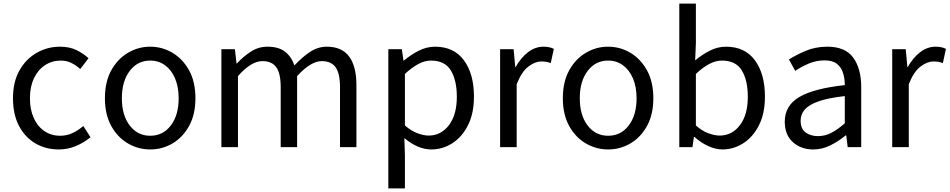

<svg xmlns="http://www.w3.org/2000/svg" viewBox="-20 -816 5267 1065"><path d="M306 13Q234 13 176.5 -20.5Q119 -54 85.5 -117.5Q52 -181 52 -271Q52 -362 88 -425.5Q124 -489 183.5 -523Q243 -557 313 -557Q366 -557 404.5 -538Q443 -519 471 -493L425 -433Q402 -454 375.5 -467Q349 -480 317 -480Q268 -480 229 -454Q190 -428 168 -381Q146 -334 146 -271Q146 -209 167 -162Q188 -115 226 -89Q264 -63 314 -63Q352 -63 384.5 -79Q417 -95 442 -117L482 -55Q445 -24 400 -5.5Q355 13 306 13Z M813 13Q747 13 689.5 -20.5Q632 -54 597 -117.5Q562 -181 562 -271Q562 -362 597 -425.5Q632 -489 689.5 -523Q747 -557 813 -557Q880 -557 937 -523Q994 -489 1029 -425.5Q1064 -362 1064 -271Q1064 -181 1029 -117.5Q994 -54 937 -20.5Q880 13 813 13ZM813 -63Q884 -63 927.5 -120Q971 -177 971 -271Q971 -334 951 -381Q931 -428 895.5 -454Q860 -480 813 -480Q743 -480 699.5 -422.5Q656 -365 656 -271Q656 -177 699.5 -120Q743 -63 813 -63Z M1208 0V-543H1283L1292 -464H1294Q1330 -503 1372 -530Q1414 -557 1463 -557Q1526 -557 1561.5 -529Q1597 -501 1613 -453Q1656 -499 1699.5 -528Q1743 -557 1793 -557Q1876 -557 1916.5 -502.5Q1957 -448 1957 -344V0H1866V-332Q1866 -409 1841.5 -443Q1817 -477 1765 -477Q1704 -477 1628 -394V0H1537V-332Q1537 -409 1512.5 -443Q1488 -477 1436 -477Q1373 -477 1300 -394V0Z M2134 229V-543H2209L2218 -480H2220Q2257 -511 2301.5 -534Q2346 -557 2393 -557Q2498 -557 2553.5 -481.5Q2609 -406 2609 -280Q2609 -187 2576 -121.5Q2543 -56 2489 -21.5Q2435 13 2373 13Q2298 13 2223 -50L2226 45V229ZM2358 -64Q2426 -64 2470 -121.5Q2514 -179 2514 -279Q2514 -370 2481 -425Q2448 -480 2370 -480Q2336 -480 2300.5 -461Q2265 -442 2226 -406V-120Q2262 -89 2296.5 -76.5Q2331 -64 2358 -64Z M2754 0V-543H2829L2838 -444H2840Q2869 -496 2909 -526.5Q2949 -557 2994 -557Q3029 -557 3052 -545L3035 -466Q3022 -471 3010.5 -473Q2999 -475 2982 -475Q2948 -475 2910.5 -446.5Q2873 -418 2846 -349V0Z M3353 13Q3287 13 3229.5 -20.5Q3172 -54 3137 -117.5Q3102 -181 3102 -271Q3102 -362 3137 -425.5Q3172 -489 3229.5 -523Q3287 -557 3353 -557Q3420 -557 3477 -523Q3534 -489 3569 -425.5Q3604 -362 3604 -271Q3604 -181 3569 -117.5Q3534 -54 3477 -20.5Q3420 13 3353 13ZM3353 -63Q3424 -63 3467.5 -120Q3511 -177 3511 -271Q3511 -334 3491 -381Q3471 -428 3435.5 -454Q3400 -480 3353 -480Q3283 -480 3239.5 -422.5Q3196 -365 3196 -271Q3196 -177 3239.5 -120Q3283 -63 3353 -63Z M3987 13Q3950 13 3909 -5.5Q3868 -24 3833 -56H3829L3821 0H3748V-796H3840V-578L3836 -481Q3874 -513 3917.5 -535Q3961 -557 4007 -557Q4112 -557 4167.5 -481.5Q4223 -406 4223 -280Q4223 -187 4190 -121.5Q4157 -56 4103 -21.5Q4049 13 3987 13ZM3972 -64Q4040 -64 4084 -121.5Q4128 -179 4128 -279Q4128 -370 4095 -425Q4062 -480 3984 -480Q3950 -480 3914 -461Q3878 -442 3840 -406V-120Q3875 -89 3910 -76.5Q3945 -64 3972 -64Z M4491 13Q4423 13 4378 -27.5Q4333 -68 4333 -141Q4333 -230 4413 -277.5Q4493 -325 4666 -344Q4666 -379 4656.5 -410.5Q4647 -442 4623 -461.5Q4599 -481 4554 -481Q4507 -481 4465 -463Q4423 -445 4391 -423L4356 -486Q4393 -510 4448 -533.5Q4503 -557 4569 -557Q4669 -557 4713 -496Q4757 -435 4757 -334V0H4682L4674 -65H4671Q4632 -33 4586.5 -10Q4541 13 4491 13ZM4517 -61Q4556 -61 4591 -79Q4626 -97 4666 -132V-283Q4575 -273 4521 -254Q4467 -235 4444 -208.5Q4421 -182 4421 -147Q4421 -101 4449 -81Q4477 -61 4517 -61Z M4929 0V-543H5004L5013 -444H5015Q5044 -496 5084 -526.5Q5124 -557 5169 -557Q5204 -557 5227 -545L5210 -466Q5197 -471 5185.5 -473Q5174 -475 5157 -475Q5123 -475 5085.5 -446.5Q5048 -418 5021 -349V0Z"/></svg>

Font: Chocolate Classical Sans
Style: Regular
Weight: 400
Designer: 田海東、宇文滿月
Foundry: Moonlit Owen
Version: Version 1.001